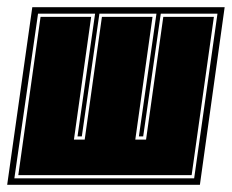

<svg xmlns="http://www.w3.org/2000/svg" viewBox="-48 -515 646 535"><path d="M-28 0 42 -495H578L509 0ZM-8 -18H493L558 -477H400L351 -135H339L388 -477H229L180 -135H168L217 -477H58ZM3 -27 65 -468H206L158 -126H188L236 -468H377L329 -126H359L407 -468H548L486 -27Z"/></svg>

Font: Alumni Sans Collegiate One
Style: Italic
Weight: 400
Italic angle: -8°
Designer: Robert E. Leuschke
Foundry: Robert E. Leuschke
Version: Version 1.100